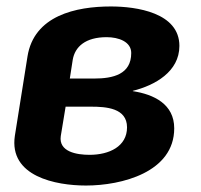

<svg xmlns="http://www.w3.org/2000/svg" viewBox="-20 -559 623 594"><path d="M246 15C356 15 519 -26 519 -162C519 -237 456 -267 391 -277V-278C459 -295 535 -337 535 -417C535 -520 402 -539 323 -539C215 -539 85 -511 65 -384L26 -139C7 -13 153 15 246 15ZM183 -229H261C308 -229 373 -225 373 -165C373 -106 318 -80 257 -80C218 -80 161 -89 168 -138ZM310 -444C347 -444 386 -430 386 -395C386 -329 330 -316 271 -316H196L205 -374C212 -415 245 -444 310 -444Z"/></svg>

Font: Cheyenne Sans
Style: Bold Italic
Weight: 700
Italic angle: -8.13011°
Designer: The Public Sans project authors (U.S. Web Design System), Libre Franklin designed by Pablo Impallari and Rodrigo Fuenzal
Foundry: The Cheyenne Sans Project Authors
Version: Version 2.007